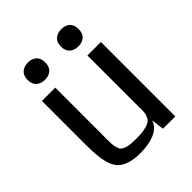

<svg xmlns="http://www.w3.org/2000/svg" viewBox="-203 -848 978 978"><g transform="rotate(-45 285.5 -359.0)"><path d="M73.2 0ZM498 0.5H409.2L400.4 -68.4Q387.7 -29.8 345 -11.2Q302.2 7.3 240.7 7.3Q198.7 7.3 169.9 -1Q141.1 -9.3 121.8 -25.1Q102.5 -41 92 -69.6Q81.5 -98.1 77.4 -133.5Q73.2 -168.9 73.2 -221.7V-535.6H169.4V-224.6Q169.4 -213.9 169.2 -195.6Q168.9 -177.2 168.9 -169.9Q168.9 -144 169.9 -129.4Q170.9 -114.7 175 -100.6Q179.2 -86.4 186 -79.8Q192.9 -73.2 206.5 -67.9Q220.2 -62.5 238 -61Q255.9 -59.6 283.7 -59.6Q314.9 -59.6 336.9 -64Q358.9 -68.4 371.6 -75.4Q384.3 -82.5 390.9 -94.7Q397.5 -106.9 399.4 -118.7Q401.4 -130.4 401.4 -147.9Q401.4 -153.8 401.1 -167Q400.9 -180.2 400.9 -187V-535.6H498ZM355 -616.5Q337.4 -632.3 337.4 -662.6Q337.4 -692.9 355 -708.7Q372.6 -724.6 401.4 -724.6Q430.2 -724.6 447.3 -709Q464.4 -693.4 464.4 -662.6Q464.4 -631.8 447.3 -616.2Q430.2 -600.6 401.4 -600.6Q372.6 -600.6 355 -616.5ZM114.7 -616.5Q97.2 -632.3 97.2 -662.6Q97.2 -692.9 114.7 -708.7Q132.3 -724.6 161.1 -724.6Q189.9 -724.6 207 -709Q224.1 -693.4 224.1 -662.6Q224.1 -631.8 207 -616.2Q189.9 -600.6 161.1 -600.6Q132.3 -600.6 114.7 -616.5Z"/></g></svg>

Font: Coda
Style: Regular
Weight: 400
Designer: vernon adams
Foundry: vernon adams
Version: Version 2.000; ttfautohint (v0.8) -r 50 -G 200 -x